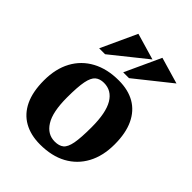

<svg xmlns="http://www.w3.org/2000/svg" viewBox="-203 -794 915 915"><g transform="rotate(45 254.5 -336.5)"><path d="M229 15.6Q165.8 15.6 120.2 -10.2Q74.6 -36 50.4 -87Q26.3 -138 26.3 -213.9Q26.3 -292.1 56.9 -348.5Q87.6 -404.9 144.3 -435.4Q201 -466 278.9 -466Q342.5 -466 387.4 -440.2Q432.2 -414.4 456.4 -363.2Q480.6 -312 480.6 -236.1Q480.6 -158.2 450.2 -101.9Q419.9 -45.5 363.9 -14.9Q307.9 15.6 229 15.6ZM269 -43.6Q298 -43.6 314.5 -57Q331 -70.4 338.1 -107.7Q345.1 -145.1 345.1 -215.9Q345.1 -313.9 317 -360.9Q288.9 -407.9 237.3 -407.9Q209.9 -407.9 193.2 -393.9Q176.5 -379.9 169.1 -342.6Q161.7 -305.3 161.7 -234.1Q161.7 -136.1 190.7 -89.9Q219.6 -43.6 269 -43.6ZM266.3 -507.9 349.6 -689 483.5 -649.9 305.5 -507.9ZM104.4 -507.9 187.8 -689 321.6 -649.9 144.3 -507.9Z"/></g></svg>

Font: Ancizar Serif Light
Style: Regular
Weight: 300
Designer: Cesar Puertas, Viviana Monsalve, Julian Moncada, Julian Prieto, Jose Castro, Felipe Aragon, Mariel Hernandez, Sara Alarc
Version: Version 8.100